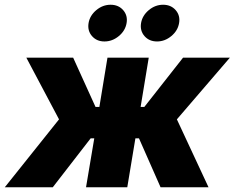

<svg xmlns="http://www.w3.org/2000/svg" viewBox="-50 -789 988 809"><path d="M-29.8 0 198.7 -286.1 61 -545.9H258.3L352.5 -338.4H368.7L402.8 -545.9H576.7L542.5 -338.4H558.1L721.2 -545.9H918.5L695.3 -286.1L828.6 0H626.5L535.6 -206.1H520.5L486.3 0H312.5L347.2 -206.1H332L172.4 0ZM390.1 -614.3Q357.4 -614.3 337.6 -637Q317.9 -659.7 323.2 -691.9Q328.6 -723.6 355.7 -746.3Q382.8 -769 416 -769Q449.2 -769 469 -746.3Q488.8 -723.6 483.4 -691.9Q478 -659.7 450.7 -637Q423.3 -614.3 390.1 -614.3ZM611.8 -614.3Q578.6 -614.3 558.8 -637Q539.1 -659.7 544.4 -691.9Q549.8 -723.6 576.9 -746.3Q604 -769 637.2 -769Q670.4 -769 690.2 -746.3Q710 -723.6 704.6 -691.9Q699.2 -659.7 671.9 -637Q644.5 -614.3 611.8 -614.3Z"/></svg>

Font: Inter Extra Bold
Style: Italic
Weight: 800
Italic angle: -9.39999°
Designer: Rasmus Andersson
Foundry: rsms
Version: Version 4.000;git-3c8e0fc